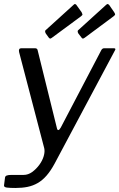

<svg xmlns="http://www.w3.org/2000/svg" viewBox="-34 -770 594 955"><path d="M43 165Q15 165 0 163Q-15 161 -14 152L-9 113Q-8 106 -0.5 103Q7 100 24 100H84Q106 100 126 85.5Q146 71 161.5 50Q177 29 183.5 6.5Q190 -16 186 -33L61 -511Q57 -530 72 -530H140Q151 -530 153 -521L249 -133Q251 -123 256 -123Q261 -123 268 -135L468 -517Q471 -524 475 -527Q479 -530 484 -530H532Q545 -530 537 -518L237 45Q218 80 197.5 103.5Q177 127 153.5 140.5Q130 154 103 159.5Q76 165 43 165ZM347 -744 372 -709Q375 -703 376 -699Q377 -695 369 -689L224 -582Q218 -577 214 -578.5Q210 -580 207 -585L194 -603Q191 -608 190.5 -612.5Q190 -617 192 -619L332 -746Q336 -751 340.5 -749.5Q345 -748 347 -744ZM510 -744 534 -709Q538 -703 538.5 -699Q539 -695 531 -689L387 -582Q380 -577 376.5 -578.5Q373 -580 370 -585L356 -603Q353 -608 352.5 -612.5Q352 -617 354 -619L494 -746Q499 -751 503 -749.5Q507 -748 510 -744Z"/></svg>

Font: Libre Franklin
Style: Italic
Weight: 400
Italic angle: -8°
Designer: Pablo Impallari, Rodrigo Fuenzalida, Nhung Nguyen
Foundry: Impallari Type
Version: Version 3.000